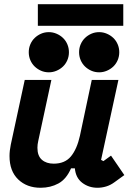

<svg xmlns="http://www.w3.org/2000/svg" viewBox="-20 -874 652 908"><path d="M563 -752H159V-854H563ZM223 -496 161 -208Q157 -191 157 -175Q157 -137 178 -118.5Q199 -100 234 -100Q287 -100 315.5 -134.5Q344 -169 358 -232L414 -496H540L458 -118L469 -112L505 -138L568 -46L521 -12Q502 2 481.5 8Q461 14 441 14Q400 14 369 -9.5Q338 -33 334 -78H316Q294 -27 256.5 -6.5Q219 14 172 14Q107 14 66 -25.5Q25 -65 25 -136Q25 -161 31 -190L97 -496ZM306 -627Q306 -607 298.5 -589.5Q291 -572 278 -559.5Q265 -547 247.5 -539.5Q230 -532 211 -532Q191 -532 174 -539.5Q157 -547 144 -559.5Q131 -572 123.5 -589.5Q116 -607 116 -627Q116 -647 123.5 -664.5Q131 -682 144 -694.5Q157 -707 174 -714.5Q191 -722 211 -722Q230 -722 247.5 -714.5Q265 -707 278 -694.5Q291 -682 298.5 -664.5Q306 -647 306 -627ZM544 -627Q544 -607 536.5 -589.5Q529 -572 516 -559.5Q503 -547 485.5 -539.5Q468 -532 449 -532Q429 -532 412 -539.5Q395 -547 382 -559.5Q369 -572 361.5 -589.5Q354 -607 354 -627Q354 -647 361.5 -664.5Q369 -682 382 -694.5Q395 -707 412 -714.5Q429 -722 449 -722Q468 -722 485.5 -714.5Q503 -707 516 -694.5Q529 -682 536.5 -664.5Q544 -647 544 -627Z"/></svg>

Font: Space Mono
Style: Bold Italic
Weight: 700
Italic angle: -12°
Monospace: yes
Designer: Colophon Foundry / Benjamin Critton
Foundry: Colophon Foundry
Version: Version 1.000;PS 1.000;hotconv 1.0.81;makeotf.lib2.5.63406